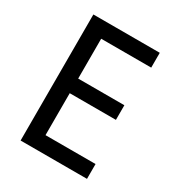

<svg xmlns="http://www.w3.org/2000/svg" viewBox="-159 -760 802 864"><g transform="rotate(30 242.5 -327.5)"><path d="M420 -655V-578H160V-371H400V-295H160V-77H420V0H75V-655Z"/></g></svg>

Font: Ropa Sans
Style: Regular
Weight: 400
Designer: Botio Nikoltchev
Foundry: Botio Nikoltchev
Version: Version 1.100